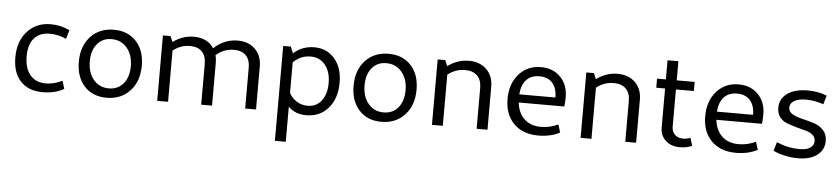

<svg xmlns="http://www.w3.org/2000/svg" viewBox="-47 -908 6166 1409"><g transform="rotate(5 3036.5 -203.0)"><path d="M272 10Q168 10 110 -52.5Q52 -115 52 -227Q52 -346 118 -419Q184 -492 291 -492Q363 -492 430 -460L411 -395Q351 -422 290 -422Q215 -422 174.5 -376Q134 -330 134 -243Q134 -155 175 -105.5Q216 -56 291 -56Q349 -56 412 -86L430 -28Q367 10 272 10Z M744 10Q641 10 580 -57Q519 -124 519 -236Q519 -351 584 -421.5Q649 -492 756 -492Q859 -492 920.5 -425.5Q982 -359 982 -247Q982 -132 916.5 -61Q851 10 744 10ZM755 -60Q822 -60 862 -108Q902 -156 902 -236Q902 -319 858.5 -370.5Q815 -422 745 -422Q678 -422 638.5 -374Q599 -326 599 -246Q599 -163 642 -111.5Q685 -60 755 -60Z M1117 0V-482H1173L1191 -440Q1262 -492 1345 -492Q1445 -492 1492 -420Q1569 -492 1668 -492Q1748 -492 1796.5 -444Q1845 -396 1845 -316V0H1765V-300Q1765 -359 1734.5 -390.5Q1704 -422 1646 -422Q1571 -422 1514 -371Q1521 -347 1521 -316V0H1441V-300Q1441 -359 1410.5 -390.5Q1380 -422 1322 -422Q1253 -422 1197 -377V0Z M2003 217V-482H2059L2079 -434Q2143 -492 2232 -492Q2325 -492 2382 -425.5Q2439 -359 2439 -250Q2439 -133 2377.5 -61.5Q2316 10 2215 10Q2134 10 2083 -41V217ZM2211 -422Q2137 -422 2083 -368V-143Q2103 -105 2139 -82.5Q2175 -60 2219 -60Q2284 -60 2321.5 -109Q2359 -158 2359 -240Q2359 -323 2318.5 -372.5Q2278 -422 2211 -422Z M2768 10Q2665 10 2604 -57Q2543 -124 2543 -236Q2543 -351 2608 -421.5Q2673 -492 2780 -492Q2883 -492 2944.5 -425.5Q3006 -359 3006 -247Q3006 -132 2940.5 -61Q2875 10 2768 10ZM2779 -60Q2846 -60 2886 -108Q2926 -156 2926 -236Q2926 -319 2882.5 -370.5Q2839 -422 2769 -422Q2702 -422 2662.5 -374Q2623 -326 2623 -246Q2623 -163 2666 -111.5Q2709 -60 2779 -60Z M3141 0V-482H3197L3215 -439Q3287 -492 3371 -492Q3452 -492 3501 -444Q3550 -396 3550 -316V0H3470V-300Q3470 -359 3438.5 -390.5Q3407 -422 3349 -422Q3278 -422 3221 -377V0Z M3925 10Q3810 10 3743.5 -57Q3677 -124 3677 -239Q3677 -350 3739.5 -421Q3802 -492 3902 -492Q3991 -492 4046 -435.5Q4101 -379 4101 -288Q4101 -249 4097 -219H3761Q3770 -141 3816.5 -98Q3863 -55 3939 -55Q4005 -55 4065 -84L4083 -26Q4016 10 3925 10ZM3896 -424Q3835 -424 3800 -386.5Q3765 -349 3760 -279H4026Q4026 -348 3992 -386Q3958 -424 3896 -424Z M4236 0V-482H4292L4310 -439Q4382 -492 4466 -492Q4547 -492 4596 -444Q4645 -396 4645 -316V0H4565V-300Q4565 -359 4533.5 -390.5Q4502 -422 4444 -422Q4373 -422 4316 -377V0Z M4968 5Q4902 5 4862 -32Q4822 -69 4822 -129V-415H4757V-482H4822V-623H4902V-482H5034V-415H4902V-140Q4902 -104 4925 -82Q4948 -60 4985 -60Q5015 -60 5039 -71L5057 -13Q5016 5 4968 5Z M5381 10Q5266 10 5199.5 -57Q5133 -124 5133 -239Q5133 -350 5195.5 -421Q5258 -492 5358 -492Q5447 -492 5502 -435.5Q5557 -379 5557 -288Q5557 -249 5553 -219H5217Q5226 -141 5272.5 -98Q5319 -55 5395 -55Q5461 -55 5521 -84L5539 -26Q5472 10 5381 10ZM5352 -424Q5291 -424 5256 -386.5Q5221 -349 5216 -279H5482Q5482 -348 5448 -386Q5414 -424 5352 -424Z M5838 10Q5741 10 5655 -29L5674 -94Q5757 -58 5844 -58Q5894 -58 5921.5 -76Q5949 -94 5949 -127Q5949 -154 5927.5 -172Q5906 -190 5874.5 -197.5Q5843 -205 5805.5 -216Q5768 -227 5736.5 -238.5Q5705 -250 5683.5 -277.5Q5662 -305 5662 -346Q5662 -414 5717.5 -453Q5773 -492 5867 -492Q5945 -492 6008 -466L5989 -401Q5922 -424 5859 -424Q5805 -424 5773.5 -405.5Q5742 -387 5742 -355Q5742 -325 5771.5 -308Q5801 -291 5843.5 -281Q5886 -271 5928.5 -258Q5971 -245 6000.5 -214.5Q6030 -184 6030 -135Q6030 -68 5978.5 -29Q5927 10 5838 10Z"/></g></svg>

Font: Cantarell
Style: Regular
Weight: 400
Designer: Dave Crossland, Nikolaus Waxweiler, Florian Fecher, Jacques Le Bailly, Eben Sorkin, Alexei Vanyashin, Alexios Zavras, Em
Version: Version 0.303